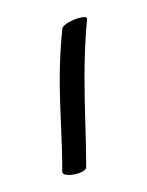

<svg xmlns="http://www.w3.org/2000/svg" viewBox="-20 -674 172 225"><path d="M81 -478C81 -512 79 -545 79 -584C79 -607 80 -630 82 -652C82 -653 81 -654 79 -654C71 -654 53 -646 53 -640C51 -621 50 -600 50 -581C50 -543 53 -511 53 -473C53 -470 56 -469 61 -469C69 -469 81 -473 81 -478Z"/></svg>

Font: Stalemate
Style: Regular
Weight: 400
Designer: Astigmatic (AOETI)
Foundry: Astigmatic (AOETI)
Version: Version 001.000